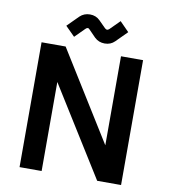

<svg xmlns="http://www.w3.org/2000/svg" viewBox="-94 -965 920 1045"><g transform="rotate(10 365.5 -442.5)"><path d="M85 0V-690H218L524 -198V-690H646V0H514L207 -492V0ZM202 -802 263 -863Q286 -885 319 -885Q352 -885 374 -863L412 -825Q419 -819 424 -819Q429 -819 436 -825L489 -878L540 -826L479 -765Q457 -743 424 -743Q391 -743 368 -765L331 -803Q325 -810 319.5 -810Q314 -810 307 -803L254 -750Z"/></g></svg>

Font: Oxanium ExtraLight SemiBold
Style: Regular
Weight: 600
Version: Version 2.000